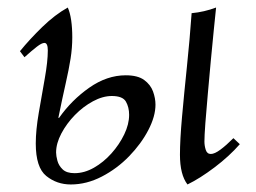

<svg xmlns="http://www.w3.org/2000/svg" viewBox="-20 -475 679 510"><path d="M600 -108 617 -92Q589 -60 550 -30.5Q511 -1 478 15Q458 -11 458 -64Q458 -103 463.5 -164.5Q469 -226 476.5 -298Q484 -370 489 -440Q522 -443 554 -455Q552 -434 548 -396.5Q544 -359 540 -314Q536 -269 532 -225.5Q528 -182 525.5 -148Q523 -114 523 -99Q523 -88 526.5 -77Q530 -66 540 -66Q550 -66 565.5 -77.5Q581 -89 600 -108ZM314 -275Q346 -275 363 -262.5Q380 -250 386.5 -232Q393 -214 393 -197Q393 -166 374 -129.5Q355 -93 323 -60Q291 -27 250.5 -6Q210 15 168 15Q131 15 103 -7.5Q75 -30 75 -94Q75 -129 83 -175.5Q91 -222 99 -267Q107 -312 107 -341Q107 -361 98 -361Q91 -361 78 -351Q65 -341 45 -323L33 -339Q59 -371 92.5 -403.5Q126 -436 160 -455Q166 -442 169 -421.5Q172 -401 172 -376Q172 -348 167.5 -319.5Q163 -291 154.5 -253.5Q146 -216 135 -162H137Q170 -209 217 -242Q264 -275 314 -275ZM178 -15Q204 -15 229.5 -29.5Q255 -44 276 -67.5Q297 -91 310 -118Q323 -145 323 -170Q323 -190 314.5 -205Q306 -220 277 -220Q253 -220 227 -206Q201 -192 179 -169.5Q157 -147 143 -120.5Q129 -94 129 -70Q129 -61 132.5 -48Q136 -35 146.5 -25Q157 -15 178 -15Z"/></svg>

Font: Bona Nova SC
Style: Italic
Weight: 400
Italic angle: -4°
Designer: Mateusz Machalski
Foundry: Capitalics
Version: Version 4.001; ttfautohint (v1.8.4.7-5d5b)